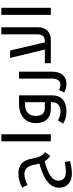

<svg xmlns="http://www.w3.org/2000/svg" viewBox="892 -1692 1123 2948"><g transform="rotate(-90 1454.0 -218.5)"><path d="M260 323Q161 323 103 270Q45 217 45 125Q45 48 97 -12Q136 -59 210 -98.5Q284 -138 416 -176Q411 -193 406 -214.5Q401 -236 396 -263Q369 -406 254 -406Q219 -406 173 -392.5Q127 -379 87 -358L46 -440Q88 -466 147.5 -482Q207 -498 265 -498Q458 -498 491 -293Q505 -210 528.5 -162.5Q552 -115 592 -87L531 -8Q505 -29 485.5 -49.5Q466 -70 452 -95Q299 -54 236 -11Q154 41 154 117Q154 231 294 231Q351 231 441 213L454 295Q390 311 346 317Q302 323 260 323Z M757 -760H866V0H757Z M1222 240Q1110 240 1031 190L1077 109Q1112 127 1147 137.5Q1182 148 1222 148Q1287 148 1322.5 113.5Q1358 79 1358 21V0H1260Q1153 0 1095 -59Q1037 -118 1037 -230Q1037 -310 1073.5 -368Q1110 -426 1175 -457Q1240 -488 1326 -488H1464V17Q1464 123 1401 181.5Q1338 240 1222 240ZM1358 -92V-396H1318Q1238 -396 1193 -353Q1148 -310 1148 -232Q1148 -160 1178.5 -126Q1209 -92 1272 -92Z M1638 240Q1605 240 1574 231.5Q1543 223 1509 203L1546 126Q1571 139 1588.5 143Q1606 147 1627 147Q1671 147 1696 112.5Q1721 78 1721 22V-488H1827V21Q1827 123 1777.5 181.5Q1728 240 1638 240Z M2171 -76 2038 -625H2152L2281 -76Z M2297 -92Q2400 -92 2400 -208V-760H2509V-196Q2509 -106 2456.5 -53Q2404 0 2315 0H1957V-92Z M2699 -760H2808V0H2699Z"/></g></svg>

Font: Noto Kufi Arabic Medium
Style: Regular
Weight: 500
Designer: Monotype Design Team, David Williams, Khaled Hosny
Foundry: Google LLC
Version: Version 2.109; ttfautohint (v1.8.4.7-5d5b)